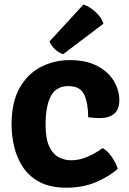

<svg xmlns="http://www.w3.org/2000/svg" viewBox="-20 -838 588 872"><path d="M380.5 -305.5Q380.5 -368 362.8 -407.5Q345 -447 290.5 -447Q235.5 -447 211.2 -402Q187 -357 187 -271.5Q187 -208.5 203.5 -173.2Q220 -138 246.5 -124Q273 -110 303 -110Q340.5 -110 378 -126.2Q415.5 -142.5 446 -165.5Q461.5 -157.5 475.8 -140.8Q490 -124 500.5 -105Q511 -86 514.5 -70.5Q473.5 -35 414.5 -10.2Q355.5 14.5 280.5 14.5Q209.5 14.5 161.5 -10.5Q113.5 -35.5 85.2 -77.5Q57 -119.5 44.8 -170.2Q32.5 -221 32.5 -272.5Q32.5 -375 69.5 -439.5Q106.5 -504 166.8 -534.5Q227 -565 296 -565Q373 -565 423.2 -537.8Q473.5 -510.5 497.8 -468.8Q522 -427 522 -383Q522 -301.5 431 -301.5Q419.5 -301.5 406.8 -302.8Q394 -304 380.5 -305.5ZM359 -817.5Q386 -809 413.5 -784Q441 -759 450 -730.5L267 -592Q248 -597.5 230.5 -613.5Q213 -629.5 205 -650Z"/></svg>

Font: Signika Negative SC
Style: Bold
Weight: 700
Designer: Anna Giedryś
Foundry: Anna Giedryś
Version: Version 2.000; ttfautohint (v1.8.3) -l 8 -r 50 -G 200 -x 9 -